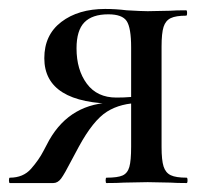

<svg xmlns="http://www.w3.org/2000/svg" viewBox="-24 -409 469 429"><path d="M393 0Q370 0 357 -1L306 -2L253 -1Q239 0 214 0Q212 0 212 -6Q212 -12 214 -12Q239 -12 250 -17Q261 -22 265 -36Q269 -50 269 -81V-181L291 -179Q246 -179 215 -159.5Q184 -140 152 -81L137 -53Q120 -20 112.5 -10Q105 0 95 0H-2Q-4 0 -4 -6Q-4 -12 -2 -12Q28 -12 45.5 -32Q63 -52 73 -71.5Q83 -91 86 -96Q134 -180 232 -180L239 -177Q75 -177 75 -279Q75 -331 113 -360Q151 -389 211 -389Q235 -389 259 -386Q293 -384 306 -384L356 -385Q369 -386 392 -386Q394 -386 394 -380Q394 -374 392 -374Q369 -374 357.5 -368.5Q346 -363 341.5 -349Q337 -335 337 -305V-81Q337 -51 341.5 -37Q346 -23 357.5 -17.5Q369 -12 393 -12Q395 -12 395 -6Q395 0 393 0ZM236 -191Q271 -191 294 -196L269 -187V-303Q269 -347 259 -362Q249 -377 218 -377Q182 -377 164.5 -359Q147 -341 147 -301Q147 -253 170 -222Q193 -191 236 -191Z"/></svg>

Font: Cormorant Garamond Medium
Style: Regular
Weight: 500
Designer: Christian Thalmann (Catharsis Fonts)
Foundry: Catharsis Fonts
Version: Version 4.000